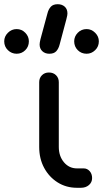

<svg xmlns="http://www.w3.org/2000/svg" viewBox="-107 -891 502 911"><path d="M258 0Q207 0 166.5 -25.5Q126 -51 102.5 -94.5Q79 -138 79 -194V-501Q79 -521 92 -534Q105 -547 125 -547Q146 -547 159 -534Q172 -521 172 -501V-194Q172 -150 196.5 -121Q221 -92 258 -92H290Q307 -92 318.5 -79Q330 -66 330 -46Q330 -26 315 -13Q300 0 277 0ZM127 -636Q107 -636 94 -648Q81 -660 81 -680Q81 -685 82 -690.5Q83 -696 85 -705L118 -827Q123 -847 134 -859Q145 -871 167 -871Q187 -871 200 -859.5Q213 -848 213 -827Q213 -823 212 -817.5Q211 -812 208 -800L176 -680Q171 -660 160 -648Q149 -636 127 -636ZM-28 -636Q-52 -636 -69.5 -653Q-87 -670 -87 -695Q-87 -718 -69.5 -735.5Q-52 -753 -28 -753Q-4 -753 13 -735.5Q30 -718 30 -695Q30 -670 13 -653Q-4 -636 -28 -636ZM304 -636Q279 -636 262 -653Q245 -670 245 -695Q245 -718 262 -735.5Q279 -753 304 -753Q327 -753 344.5 -735.5Q362 -718 362 -695Q362 -670 344.5 -653Q327 -636 304 -636Z"/></svg>

Font: Comfortaa SemiBold
Style: Regular
Weight: 600
Designer: Johan Aakerlund
Foundry: Johan Aakerlund
Version: Version 3.104; ttfautohint (v1.8.1.43-b0c9)